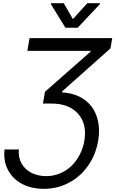

<svg xmlns="http://www.w3.org/2000/svg" viewBox="-20 -966 722 1201"><path d="M8.5 -31.2H98Q93 17.4 114.3 55.8Q135.7 94.1 176.3 114.9Q217 135.7 269.2 135.7Q314.6 135.7 355.5 118.6Q396.3 101.6 427 71.7Q457.7 41.9 478.9 1.1Q500 -39.8 507.8 -86.6Q524.9 -191.8 467.9 -255Q410.9 -318.2 302.6 -318.2H248.6L261.4 -392L545.5 -642L546.2 -647.7H151.3L164.8 -727.3H681.8L671.2 -663.4L369.3 -394.9L368.6 -387.8Q427.9 -385.3 475.3 -362Q522.7 -338.8 552.4 -299.7Q582 -260.7 593.6 -206Q605.1 -151.3 594.5 -88.1Q579.9 -0.7 532.5 68.4Q485.1 137.4 412.5 176.3Q339.8 215.2 254.3 215.2Q176.8 215.2 118.1 184.3Q59.3 153.4 29.8 96.9Q0.4 40.5 8.5 -31.2ZM378.6 -946 436.1 -846.6 526.3 -946H605.8L605.1 -940.3L465.9 -792.6H389.2L298.3 -940.3L299 -946Z"/></svg>

Font: Karasuma Gothic
Style: Italic
Weight: 400
Italic angle: -9.39999°
Designer: Rasmus Andersson / Ryoko Nishizuka
Foundry: Genbu
Version: Version 1.00